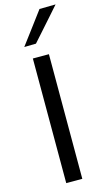

<svg xmlns="http://www.w3.org/2000/svg" viewBox="-145 -1015 582 1061"><g transform="rotate(-15 146.0 -484.5)"><path d="M93.9 0Q93.9 -59.5 93.9 -114.6Q93.9 -169.7 93.9 -235.5V-474.7Q93.9 -541.9 93.9 -597.6Q93.9 -653.3 93.9 -713H185.8Q185.8 -653.3 185.8 -597.6Q185.8 -541.9 185.8 -474.7V-235.5Q185.8 -169.7 185.8 -114.6Q185.8 -59.5 185.8 0ZM64.5 -786.5Q99.1 -832.4 132.8 -877.5Q166.5 -922.7 200.2 -967.8L292.5 -969.2Q265.3 -938.2 238.3 -907.7Q211.4 -877.3 184.8 -847.4Q158.1 -817.5 131.7 -787.8Z"/></g></svg>

Font: Commissioner Thin
Style: Regular
Weight: 100
Designer: Kostas Bartsokas
Foundry: Kostas Bartsokas
Version: Version 1.001;gftools[0.9.23]